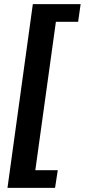

<svg xmlns="http://www.w3.org/2000/svg" viewBox="-20 -743 408 924"><path d="M16 161H245L258 76H150L249 -638H356L368 -723H138Z"/></svg>

Font: United Sans
Style: Bold Italic
Weight: 700
Italic angle: -8°
Designer: Pablo Impallari, Rodrigo Fuenzalida (Modified by Dan O. Williams)
Version: Version 1.000;PS 001.000;hotconv 1.0.88;makeotf.lib2.5.64775